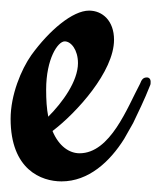

<svg xmlns="http://www.w3.org/2000/svg" viewBox="-37 -331 304 362"><path d="M240 -185C233 -185 230 -181 227 -173C203 -128 171 -42 113 -42C94 -42 74 -55 62 -84C107 -118 178 -196 178 -256C178 -292 156 -311 131 -311C100 -311 56 -274 22 -227C3 -200 -17 -152 -17 -107C-17 -11 41 11 79 11C130 11 170 -26 197 -69L214 -99C223 -118 235 -142 246 -170C247 -172 247 -174 247 -177C247 -182 244 -185 240 -185ZM50 -162C50 -220 72 -253 85 -253C97 -253 110 -237 110 -212C110 -178 81 -138 54 -111C51 -126 50 -143 50 -162Z"/></svg>

Font: Engagement
Style: Regular
Weight: 400
Designer: Astigmatic (AOETI)
Foundry: Astigmatic (AOETI)
Version: Version 1.000